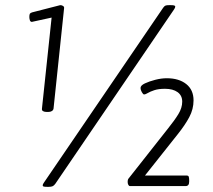

<svg xmlns="http://www.w3.org/2000/svg" viewBox="-20 -723 828 746"><path d="M162 -288Q153 -288 147.5 -291Q142 -294 143 -301L183 -678L205 -660L104 -638Q98 -638 96 -644.5Q94 -651 94 -657Q94 -666 96 -669.5Q98 -673 105 -675L214 -703Q221 -703 225.5 -699.5Q230 -696 229 -691L188 -301Q187 -295 181.5 -291.5Q176 -288 167 -288ZM164 3Q155 3 150.5 2Q146 1 146 -3Q146 -5 147 -7.5Q148 -10 151 -14L614 -693Q619 -700 623.5 -701.5Q628 -703 637 -703H644Q654 -703 657.5 -701.5Q661 -700 661 -697Q661 -695 659.5 -692Q658 -689 656 -686L195 -9Q190 -2 184.5 0.5Q179 3 169 3ZM485 0Q481 0 478.5 -5Q476 -10 476 -16Q476 -21 477 -24.5Q478 -28 480 -30L633 -224Q658 -255 673 -279.5Q688 -304 688 -328Q688 -352 670 -365Q652 -378 621 -378Q596 -378 579.5 -372.5Q563 -367 554 -361.5Q545 -356 540 -356Q536 -356 531 -365Q526 -374 526 -381Q526 -391 543 -399Q560 -407 583.5 -413Q607 -419 628 -419Q675 -419 703.5 -396.5Q732 -374 732 -333Q732 -299 715.5 -268Q699 -237 671 -202L525 -18L519 -41H705Q712 -41 713.5 -36Q715 -31 715 -23V-17Q715 0 701 0Z"/></svg>

Font: Asap Light
Style: Italic
Weight: 300
Italic angle: -6°
Designer: Pablo Cosgaya
Foundry: Omnibus-Type
Version: Version 3.001